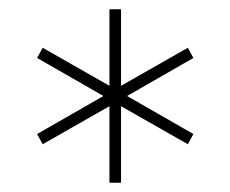

<svg xmlns="http://www.w3.org/2000/svg" viewBox="-20 -722 497 414"><path d="M216 -328V-493L72 -411L60 -433L203 -515L60 -597L72 -619L216 -537V-702H241V-537L385 -619L397 -597L254 -515L397 -433L385 -411L241 -493V-328Z"/></svg>

Font: MuseoModerno SemiBold Thin
Style: Regular
Weight: 250
Version: Version 1.001